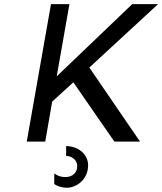

<svg xmlns="http://www.w3.org/2000/svg" viewBox="-20 -674 772 914"><path d="M222.7 -654.3 107.4 0H195.3L228.5 -190.4L329.1 -282.2L524.4 0H646.5L405.3 -352.5L732.4 -654.3H609.4L250 -310.5L310.5 -654.3ZM294.9 68.4C319.3 68.4 347.7 85.9 347.7 116.2C347.7 147.5 326.2 168.9 291 168.9C270.5 168.9 252.9 163.1 238.3 151.4V202.1C251 210.9 271.5 219.7 298.8 219.7C342.8 219.7 399.4 181.6 399.4 113.3C399.4 58.6 350.6 21.5 294.9 21.5Z"/></svg>

Font: Sen-gleads
Style: Italic
Weight: 400
Designer: Kosal Sen, Philatype
Foundry: Philatype
Version: Version 1.004; ttfautohint (v1.8.3)